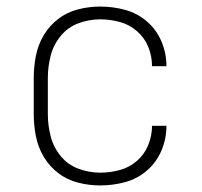

<svg xmlns="http://www.w3.org/2000/svg" viewBox="-20 -558 616 586"><path d="M286 8Q324 8 361.5 -2Q399 -12 428.5 -37.5Q458 -63 473 -99Q488 -135 488 -174H444Q444 -144 432.5 -115.5Q421 -87 398 -67Q375 -47 345.5 -39Q316 -31 286 -31Q252 -31 219.5 -43Q187 -55 165 -82Q143 -109 134.5 -142.5Q126 -176 126 -210V-320Q126 -354 134.5 -387.5Q143 -421 165 -448Q187 -475 219.5 -487Q252 -499 286 -499Q316 -499 345.5 -491Q375 -483 398 -463Q421 -443 432.5 -415Q444 -387 444 -356H488Q488 -395 473 -431Q458 -467 428.5 -492.5Q399 -518 361.5 -528Q324 -538 286 -538Q252 -538 218.5 -529.5Q185 -521 158 -500.5Q131 -480 113.5 -450.5Q96 -421 89.5 -387.5Q83 -354 83 -320V-210Q83 -176 89.5 -142.5Q96 -109 113.5 -79.5Q131 -50 158 -29.5Q185 -9 218.5 -0.5Q252 8 286 8Z"/></svg>

Font: Iosevka Sparkle Extralight
Style: Regular
Weight: 200
Designer: Belleve Invis
Foundry: Belleve Invis
Version: Version 4.5.0; ttfautohint (v1.8.3)